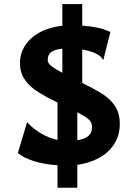

<svg xmlns="http://www.w3.org/2000/svg" viewBox="-20 -801 659 929"><path d="M377.9 -561.5V-399.9Q443.8 -367.2 480 -343.5Q516.1 -319.8 537.8 -285.9Q559.6 -252 559.6 -202.1Q559.6 -145 532 -103Q504.4 -61 457.8 -36.1Q411.1 -11.2 354 -3.4V107.4H258.3V-1.5Q195.8 -5.4 145.5 -21Q95.2 -36.6 66.4 -60.5L111.3 -210Q138.7 -179.2 177.5 -156Q216.3 -132.8 258.3 -124V-304.7Q193.8 -336.4 156.7 -361.1Q119.6 -385.7 98.1 -418.5Q76.7 -451.2 76.7 -496.6Q76.7 -542.5 101.6 -581.1Q126.5 -619.6 173.1 -644.8Q219.7 -669.9 281.7 -676.3V-781.2H377.9V-676.8Q418 -674.3 451.4 -667.2Q484.9 -660.2 514.2 -646L479.5 -509.8Q471.2 -528.8 443.6 -542Q416 -555.2 377.9 -561.5ZM281.7 -448.7V-565.4Q245.1 -562 228 -549.3Q210.9 -536.6 210.9 -511.2Q210.9 -501.5 216.8 -493.2Q222.7 -484.9 237.5 -474.6Q252.4 -464.4 281.7 -448.7ZM425.3 -185.1Q425.3 -200.2 419.4 -210.7Q413.6 -221.2 398.4 -231.9Q383.3 -242.7 354 -257.8V-122.6Q389.6 -127.9 407.5 -143.1Q425.3 -158.2 425.3 -185.1Z"/></svg>

Font: Lesson One Extra
Style: Regular
Weight: 800
Designer: But Ko, Victor Gaultney, Annie Olsen, Julie Remington, Don Collingsworth, Eric Hays, Becca Hirsbrunner
Version: Version 1.100